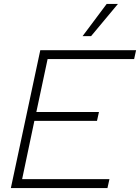

<svg xmlns="http://www.w3.org/2000/svg" viewBox="-20 -952 709 972"><path d="M184 -698H669L659 -653H221L164 -385H481L471 -340H154L92 -45H534L524 0H35ZM520 -932H577L441 -769H398Z"/></svg>

Font: Azeret Mono Thin
Style: Italic
Weight: 100
Italic angle: -12°
Designer: Martin Vácha
Foundry: Displaay
Version: Version 1.000; Glyphs 3.0.3, build 3074